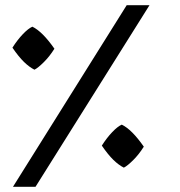

<svg xmlns="http://www.w3.org/2000/svg" viewBox="-20 -703 694 741"><path d="M557 -683 117 18H30L469 -683ZM113 -434Q93 -444 72.5 -464Q52 -484 28 -519Q47 -549 68 -571Q89 -593 105 -600Q144 -581 190 -515Q172 -486 149.5 -463.5Q127 -441 113 -434ZM458 -56Q438 -66 417.5 -86Q397 -106 373 -141Q392 -171 413 -193Q434 -215 450 -222Q489 -203 535 -137Q517 -108 494.5 -85.5Q472 -63 458 -56Z"/></svg>

Font: Ruwudu SemiBold
Style: Regular
Weight: 600
Designer: Becca Hirsbrunner Spalinger
Foundry: SIL International
Version: Version 3.000